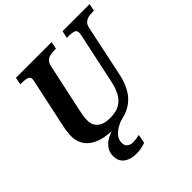

<svg xmlns="http://www.w3.org/2000/svg" viewBox="-244 -896 1318 1318"><g transform="rotate(-45 415.0 -237.0)"><path d="M341 10Q224 10 161.5 -35.5Q99 -81 99 -163Q99 -179 102.5 -207Q106 -235 110 -252L183 -593Q186 -607 187.5 -615Q189 -623 189 -627Q189 -649 169 -655Q149 -661 117 -661H104L115 -714H461L450 -661H437Q415 -661 395.5 -657Q376 -653 362 -640.5Q348 -628 342 -602L266 -250Q262 -233 258 -208.5Q254 -184 254 -163Q254 -113 285.5 -87Q317 -61 377 -61Q438 -61 474 -83.5Q510 -106 530 -146Q550 -186 560 -236L637 -597Q639 -605 640 -614Q641 -623 641 -627Q641 -649 621 -655Q601 -661 569 -661H556L567 -714H830L819 -661H806Q785 -661 765.5 -657Q746 -653 732 -640Q718 -627 712 -600L632 -220Q616 -146 580 -94.5Q544 -43 485 -16.5Q426 10 341 10ZM334 240Q273.8 240 239.9 213.5Q206 187 206 138Q206 102 225 74.5Q244 47 277.5 28.5Q311 10 354 0H431Q408 6 380 21.5Q352 37 332 60.5Q312 84 312 117Q312 140.5 328 154.2Q344 168 369 168Q383 168 399 166Q415 164 434 160L421 224Q402.2 231 379.6 235.5Q357 240 334 240Z"/></g></svg>

Font: Noto Serif
Style: Italic
Weight: 400
Italic angle: -12°
Designer: Monotype Design Team
Foundry: Monotype Imaging Inc.
Version: Version 2.013